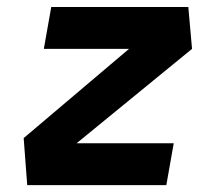

<svg xmlns="http://www.w3.org/2000/svg" viewBox="-20 -538 626 558"><path d="M538.1 -396 527.3 -517.6H128.9L107.4 -396H355L48.8 -136.7L59.1 0H463.4L484.9 -121.6H202.6Z"/></svg>

Font: Cascadia Code NF
Style: Bold Italic
Weight: 700
Italic angle: -10°
Monospace: yes
Designer: Aaron Bell
Foundry: Saja Typeworks
Version: Version 2404.023